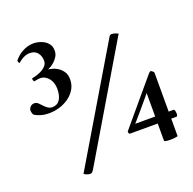

<svg xmlns="http://www.w3.org/2000/svg" viewBox="-137 -901 1075 1069"><g transform="rotate(-20 400.5 -366.5)"><path d="M170.7 -762.4Q182.4 -762.4 198.9 -758.7Q215.5 -755.1 231.1 -746.2Q246.7 -737.3 257.4 -722.3Q268.2 -707.3 268.2 -684Q268.2 -665.1 259.4 -650.4Q250.6 -635.7 238.9 -624.7Q227.2 -613.6 215.5 -606.9Q203.8 -600.2 198 -597.7Q205.8 -597.1 222 -592.8Q238.3 -588.5 254.2 -578.1Q270.1 -567.7 282.1 -550Q294.2 -532.2 294.2 -504.7Q294.2 -472.2 278.9 -446.5Q263.6 -420.8 238.9 -403.1Q214.2 -385.3 183.7 -375.8Q153.1 -366.3 121.9 -366.3Q90.7 -366.3 68 -374Q45.2 -381.6 35.5 -389Q31.6 -392.7 29.3 -401.5Q27 -410.4 27 -415.3Q27 -425.7 35.8 -436.4Q44.6 -447.1 60.8 -447.1Q73.8 -447.1 83.9 -437Q94 -426.9 101.8 -418.4Q110.9 -408 122.9 -400Q134.9 -392 147.9 -392Q177.8 -392 193.4 -414.7Q209 -437.3 209 -479.6Q209 -496.7 204.1 -512.6Q199.3 -528.6 189.8 -540.5Q180.4 -552.4 167.4 -559.8Q154.4 -567.1 138.2 -567.1Q134.9 -567.1 125.2 -565.9Q115.4 -564.7 102.4 -561.6Q100.5 -564.1 98.5 -568.3Q96.6 -572.6 96.6 -576.3Q96.6 -580 97.9 -581.8Q112.2 -584.3 128.7 -589.5Q145.3 -594.7 159.6 -602.9Q173.9 -611.2 183.7 -623.1Q193.4 -635.1 193.4 -651.6Q193.4 -679.8 177.5 -699Q161.6 -718.3 132.3 -718.3Q118.7 -718.3 106.6 -714Q94.6 -709.8 85.2 -703.9Q75.8 -698.1 69.6 -692.9Q63.4 -687.7 61.5 -685.9Q57.6 -687.1 55.6 -692.6Q53.7 -698.1 53.7 -702.4Q62.8 -714 74.8 -724.8Q86.8 -735.5 101.8 -743.7Q116.7 -752 133.9 -757.2Q151.2 -762.4 170.7 -762.4ZM241 13Q238 18 233 23.5Q228 29 221 29Q213 29 206.5 27Q200 25 195 23Q189 20 184 16L579 -648Q581 -653 585.5 -657.5Q590 -662 595 -662Q607 -662 619.5 -657.5Q632 -653 635 -651ZM668.2 -147.5V-286.5Q663 -279.8 652.6 -267.5Q642.2 -255.3 630.2 -240.9Q618.2 -226.5 605.2 -211.2Q592.2 -195.9 580.8 -182.7Q569.4 -169.6 561.3 -160.1Q553.2 -150.6 549.9 -147.5ZM731.3 -393.6Q733.9 -393.6 741 -387.8Q748.2 -382 748.2 -376.5V-147.5H778.1Q781.3 -147.5 783.9 -139.6Q786.5 -131.6 786.5 -118.8Q786.5 -112 783.6 -109.3Q780.7 -106.5 781.3 -105.9H748.2V-1.8Q743 -0.6 736.5 0.6Q731.3 1.8 723.5 2.4Q715.7 3.1 705.3 3.1Q688.4 3.1 678.3 1.5Q668.2 0 668.2 -4.9V-105.9H502.5Q496 -109 496 -121.2Q553.2 -188.6 610 -256.8Q666.9 -325.1 717.6 -384.5Q720.9 -388.1 724.1 -390.9Q727.4 -393.6 731.3 -393.6Z"/></g></svg>

Font: Vermiglione SemiBold
Style: Regular
Weight: 600
Version: Version 1.000